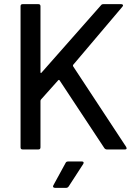

<svg xmlns="http://www.w3.org/2000/svg" viewBox="-20 -720 655 925"><path d="M89 -700H165Q175 -700 175 -690V-371Q175 -369 177 -368.5Q179 -368 180 -370L466 -694Q470 -700 478 -700H564Q570 -700 572 -696.5Q574 -693 570 -688L332 -407Q331 -404 332 -401L588 -12Q590 -8 590 -6Q590 0 582 0H495Q488 0 483 -6L267 -333Q266 -335 264 -335Q262 -335 261 -334L177 -240Q175 -236 175 -235V-10Q175 0 165 0H89Q79 0 79 -10V-690Q79 -700 89 -700ZM308 58H375Q381 58 382.5 61.5Q384 65 381 70L311 178Q306 185 299 185H245Q239 185 236.5 181.5Q234 178 237 173L296 65Q299 58 308 58Z"/></svg>

Font: BarlowMedium
Style: Regular
Weight: 500
Designer: Jeremy Tribby
Foundry: Tribby Type
Version: Version 1.422